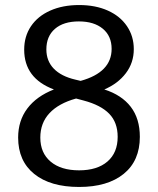

<svg xmlns="http://www.w3.org/2000/svg" viewBox="-20 -731 627 762"><path d="M52 -185Q52 -252 88.5 -300.5Q125 -349 194 -376Q76 -420 76 -534Q76 -587 103 -627Q130 -667 179.5 -689Q229 -711 294 -711Q359 -711 408 -689Q457 -667 484 -627Q511 -587 511 -536Q511 -482 479.5 -440.5Q448 -399 394 -376Q463 -354 499 -307Q535 -260 535 -188Q535 -93 471 -41Q407 11 294 11Q180 11 116 -40.5Q52 -92 52 -185ZM423 -537Q423 -588 388 -617Q353 -646 293 -646Q232 -646 198 -616.5Q164 -587 164 -535Q164 -489 193.5 -458.5Q223 -428 279 -415L300 -410Q423 -444 423 -537ZM447 -188Q447 -245 413.5 -279.5Q380 -314 312 -332L282 -340Q213 -321 176.5 -282Q140 -243 140 -185Q140 -124 181 -89.5Q222 -55 294 -55Q366 -55 406.5 -90Q447 -125 447 -188Z"/></svg>

Font: KoHo Medium
Style: Regular
Weight: 500
Version: Version 1.000; ttfautohint (v1.6)